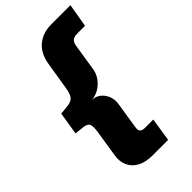

<svg xmlns="http://www.w3.org/2000/svg" viewBox="-268 -779 1034 1034"><g transform="rotate(-45 248.5 -262.5)"><path d="M237 180Q186 180 151.5 161.5Q117 143 102 110Q87 77 94 35L118 -118Q124 -157 117 -173Q110 -189 78 -192L28 -197L49 -327L99 -332Q131 -335 144.5 -351Q158 -367 164 -405L189 -560Q200 -633 243.5 -669Q287 -705 350 -705H497L474 -571H412Q393 -571 380.5 -562Q368 -553 364 -529L341 -383Q337 -348 318 -321.5Q299 -295 272.5 -279.5Q246 -264 217 -263H216Q245 -262 266 -246Q287 -230 298 -202.5Q309 -175 303 -141L280 4Q276 28 284.5 37Q293 46 313 46H377L356 180Z"/></g></svg>

Font: Nunito Sans 10pt Black
Style: Italic
Weight: 900
Italic angle: -9°
Designer: Vernon Adams
Foundry: Vernon Adams
Version: Version 3.101;gftools[0.9.27]